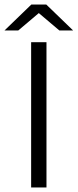

<svg xmlns="http://www.w3.org/2000/svg" viewBox="-32 -831 344 851"><path d="M106 -644H174V0H106ZM231 -696 140 -773 49 -696H-12L107 -811H173L292 -696Z"/></svg>

Font: Montserrat Ace
Style: Regular
Weight: 400
Designer: Julieta Ulanovsky
Foundry: Julieta Ulanovsky
Version: Version 1